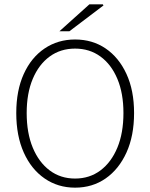

<svg xmlns="http://www.w3.org/2000/svg" viewBox="-20 -853 692 885"><path d="M326 12Q247 12 185.5 -30.5Q124 -73 89.5 -150Q55 -227 55 -332Q55 -436 89.5 -512Q124 -588 185.5 -629.5Q247 -671 326 -671Q406 -671 467 -629.5Q528 -588 563 -512Q598 -436 598 -332Q598 -227 563 -150Q528 -73 467 -30.5Q406 12 326 12ZM326 -30Q393 -30 443 -67.5Q493 -105 521 -172.5Q549 -240 549 -332Q549 -423 521 -489.5Q493 -556 443 -592.5Q393 -629 326 -629Q259 -629 209 -592.5Q159 -556 131 -489.5Q103 -423 103 -332Q103 -240 131 -172.5Q159 -105 209 -67.5Q259 -30 326 -30ZM254 -709 392 -833H454L457 -828L300 -709Z"/></svg>

Font: Mada Light
Style: Regular
Weight: 300
Designer: Khaled Hosny
Version: Version 1.5